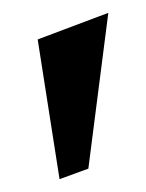

<svg xmlns="http://www.w3.org/2000/svg" viewBox="-20 -720 225 296"><path d="M147 -700.2 116.2 -460 71.8 -443.8 38.1 -659.2Z"/></svg>

Font: Redressed
Style: Regular
Weight: 400
Designer: Astigmatic (AOETI)
Foundry: Astigmatic (AOETI)
Version: Version 1.000